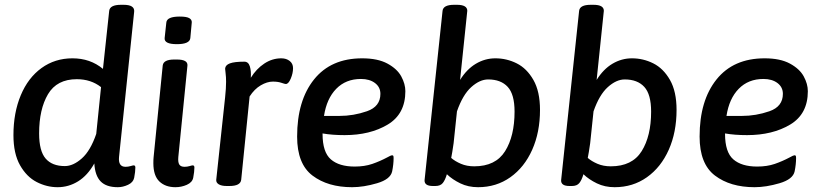

<svg xmlns="http://www.w3.org/2000/svg" viewBox="-20 -773 3432 800"><path d="M36 -210Q36 -303 66.5 -376Q97 -449 153 -489.5Q209 -530 282 -530Q356 -530 409 -486L435 -728Q438 -753 484 -753H495Q542 -753 539 -724L476 -119Q472 -78 503 -78Q514 -78 524 -81Q534 -84 537 -84Q544 -84 544 -75Q544 -58 539 -32Q535 -13 513.5 -3Q492 7 471 7Q423 7 399.5 -17Q376 -41 373 -92Q345 -42 305.5 -17.5Q266 7 220 7Q175 7 133 -14.5Q91 -36 63.5 -84.5Q36 -133 36 -210ZM381 -215 401 -410Q359 -443 300 -443Q217 -443 180 -380.5Q143 -318 143 -217Q143 -144 170 -112.5Q197 -81 250 -81Q285 -81 321 -113Q357 -145 381 -215Z M619 -93Q619 -109 620 -118L658 -500Q661 -525 706 -525H717Q763 -525 761 -500L723 -119Q721 -97 727 -87.5Q733 -78 749 -78Q760 -78 770 -81Q780 -84 783 -84Q790 -84 790 -75Q790 -58 785 -32Q781 -13 758.5 -3Q736 7 711 7Q669 7 644 -17Q619 -41 619 -93ZM666 -614 673 -679Q675 -704 729 -704Q757 -704 768.5 -697.5Q780 -691 779 -679L773 -614Q770 -589 717 -589Q664 -589 666 -614Z M881 -24 918 -368Q922 -405 922 -432Q922 -453 920 -467.5Q918 -482 918 -487Q919 -502 938 -509Q957 -516 998 -516Q1015 -516 1021 -496.5Q1027 -477 1025 -449Q1048 -486 1081 -508Q1114 -530 1152 -530Q1173 -530 1187 -519Q1201 -508 1201 -489Q1201 -468 1191.5 -445.5Q1182 -423 1171 -423Q1167 -423 1152.5 -428Q1138 -433 1117 -433Q1093 -433 1066.5 -417.5Q1040 -402 1020 -371L985 -24Q982 2 936 2H925Q903 2 891.5 -5Q880 -12 881 -24Z M1324 -217V-215Q1324 -139 1358.5 -109Q1393 -79 1458 -79Q1499 -79 1531 -90Q1563 -101 1593 -117Q1609 -126 1613 -126Q1617 -126 1618.5 -124Q1620 -122 1620 -114Q1620 -89 1614 -59Q1607 -26 1551 -9.5Q1495 7 1447 7Q1346 7 1282 -41.5Q1218 -90 1218 -204Q1218 -354 1288.5 -442Q1359 -530 1489 -530Q1554 -530 1594.5 -508Q1635 -486 1652 -454.5Q1669 -423 1669 -393Q1669 -298 1595.5 -254Q1522 -210 1416 -210Q1364 -210 1324 -217ZM1330 -290H1394Q1453 -290 1509 -309.5Q1565 -329 1565 -382Q1565 -410 1542.5 -427Q1520 -444 1484 -444Q1421 -444 1381 -403Q1341 -362 1330 -290Z M1842 -47Q1835 -23 1825 -10.5Q1815 2 1794 2H1784Q1748 2 1749 -22L1824 -728Q1827 -753 1872 -753H1884Q1927 -753 1927 -728L1897 -440Q1925 -485 1963 -507.5Q2001 -530 2044 -530Q2091 -530 2133 -509Q2175 -488 2202.5 -440Q2230 -392 2230 -315Q2230 -222 2197.5 -149Q2165 -76 2106.5 -34.5Q2048 7 1972 7Q1931 7 1898 -9Q1865 -25 1842 -47ZM2124 -308Q2124 -380 2095.5 -411Q2067 -442 2014 -442Q1979 -442 1943.5 -410Q1908 -378 1884 -309L1870 -176Q1864 -134 1860 -115Q1876 -101 1900.5 -90.5Q1925 -80 1956 -80Q2045 -80 2084.5 -143Q2124 -206 2124 -308Z M2411 -47Q2404 -23 2394 -10.5Q2384 2 2363 2H2353Q2317 2 2318 -22L2393 -728Q2396 -753 2441 -753H2453Q2496 -753 2496 -728L2466 -440Q2494 -485 2532 -507.5Q2570 -530 2613 -530Q2660 -530 2702 -509Q2744 -488 2771.5 -440Q2799 -392 2799 -315Q2799 -222 2766.5 -149Q2734 -76 2675.5 -34.5Q2617 7 2541 7Q2500 7 2467 -9Q2434 -25 2411 -47ZM2693 -308Q2693 -380 2664.5 -411Q2636 -442 2583 -442Q2548 -442 2512.5 -410Q2477 -378 2453 -309L2439 -176Q2433 -134 2429 -115Q2445 -101 2469.5 -90.5Q2494 -80 2525 -80Q2614 -80 2653.5 -143Q2693 -206 2693 -308Z M3001 -217V-215Q3001 -139 3035.5 -109Q3070 -79 3135 -79Q3176 -79 3208 -90Q3240 -101 3270 -117Q3286 -126 3290 -126Q3294 -126 3295.5 -124Q3297 -122 3297 -114Q3297 -89 3291 -59Q3284 -26 3228 -9.5Q3172 7 3124 7Q3023 7 2959 -41.5Q2895 -90 2895 -204Q2895 -354 2965.5 -442Q3036 -530 3166 -530Q3231 -530 3271.5 -508Q3312 -486 3329 -454.5Q3346 -423 3346 -393Q3346 -298 3272.5 -254Q3199 -210 3093 -210Q3041 -210 3001 -217ZM3007 -290H3071Q3130 -290 3186 -309.5Q3242 -329 3242 -382Q3242 -410 3219.5 -427Q3197 -444 3161 -444Q3098 -444 3058 -403Q3018 -362 3007 -290Z"/></svg>

Font: Asap-MediumItalic
Style: Italic
Weight: 500
Italic angle: -6°
Designer: Pablo Cosgaya
Foundry: Omnibus-Type
Version: Version 2.000; ttfautohint (v1.8)